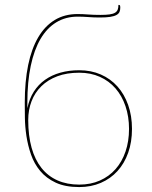

<svg xmlns="http://www.w3.org/2000/svg" viewBox="-20 -753 616 779"><path d="M301.5 -468Q349.5 -468 389 -450.8Q428.5 -433.5 456.5 -402.2Q484.5 -371 500 -327Q515.5 -283 515.5 -230Q515.5 -176.5 500 -133Q484.5 -89.5 456.5 -58.8Q428.5 -28 389 -11Q349.5 6 301.5 6Q244.5 6 206 -12Q167.5 -30 143 -59.5Q118.5 -89 105.8 -126Q93 -163 87.2 -201.2Q81.5 -239.5 81 -275Q80.5 -310.5 80.5 -336.5Q80.5 -422 94.2 -488.8Q108 -555.5 135 -601.5Q162 -647.5 202 -671.8Q242 -696 294.5 -696Q316 -696 338.2 -694.2Q360.5 -692.5 387.5 -692.5Q410 -692.5 424.2 -694.5Q438.5 -696.5 446.5 -701.2Q454.5 -706 457.5 -713.8Q460.5 -721.5 460.5 -733H463Q465.5 -733 466.8 -730.8Q468 -728.5 468 -721.5Q468 -712 464.8 -704.5Q461.5 -697 452.2 -692Q443 -687 427 -684.5Q411 -682 385.5 -682Q360 -682 338 -683.8Q316 -685.5 295 -685.5Q246.5 -685.5 208.5 -662.5Q170.5 -639.5 144.5 -595.2Q118.5 -551 104.8 -486Q91 -421 91 -336.5V-314Q99 -352.5 117.2 -381.2Q135.5 -410 162.8 -429.2Q190 -448.5 225 -458.2Q260 -468 301.5 -468ZM301.5 -4Q348 -4 385.2 -20.5Q422.5 -37 448.8 -66.8Q475 -96.5 489.2 -138Q503.5 -179.5 503.5 -230Q503.5 -280 489.2 -322Q475 -364 448.8 -394.2Q422.5 -424.5 385.2 -441.2Q348 -458 301.5 -458Q251 -458 212.5 -443.5Q174 -429 147.8 -403.2Q121.5 -377.5 108 -342.2Q94.5 -307 94.5 -266Q94.5 -202.5 108.2 -153.5Q122 -104.5 148.5 -71.2Q175 -38 213.5 -21Q252 -4 301.5 -4Z"/></svg>

Font: Lato Hairline
Style: Regular
Weight: 100
Designer: Lukasz Dziedzic
Foundry: tyPoland Lukasz Dziedzic
Version: Version 2.007; 2014-02-27